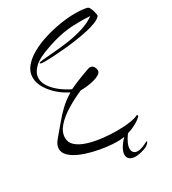

<svg xmlns="http://www.w3.org/2000/svg" viewBox="-248 -890 1137 1268"><g transform="rotate(-30 321.0 -255.5)"><path d="M351 108Q314 108 266.5 102Q219 96 170.5 84Q122 72 81 54Q40 36 15 11.5Q-10 -13 -10 -43Q-10 -74 19 -107Q53 -146 85.5 -186Q118 -226 156 -262.5Q194 -299 243 -328Q168 -367 122 -424.5Q76 -482 76 -538Q76 -581 105.5 -617Q135 -653 184 -680.5Q233 -708 292.5 -726.5Q352 -745 413.5 -755Q475 -765 527 -765Q554 -765 578 -763Q602 -761 620 -756Q629 -754 636.5 -738.5Q644 -723 648 -706Q652 -689 652 -681V-677Q640 -660 608 -647Q576 -634 532 -624.5Q488 -615 439 -608Q390 -601 343 -597Q296 -593 258 -591Q220 -589 199 -589Q177 -589 170.5 -591.5Q164 -594 164 -597Q164 -603 196 -606Q228 -609 280 -613Q332 -617 392 -625.5Q452 -634 509.5 -651.5Q567 -669 609 -700Q584 -702 562.5 -702Q541 -702 521 -702Q477 -702 440 -698Q403 -694 364.5 -685Q326 -676 279 -660Q182 -628 144.5 -591Q107 -554 107 -513Q107 -482 128 -450Q149 -418 184.5 -390Q220 -362 263 -341Q276 -348 302.5 -359Q329 -370 358 -381.5Q387 -393 409.5 -400.5Q432 -408 437 -408Q454 -408 463.5 -394Q473 -380 473 -364Q473 -348 456 -337Q439 -326 413 -319Q387 -312 359 -309Q331 -306 309 -306Q246 -279 189.5 -244.5Q133 -210 97.5 -170Q62 -130 62 -85Q62 -49 90.5 -24Q119 1 166.5 16Q214 31 271 38Q328 45 385 45Q441 45 485.5 38Q530 31 545 21Q554 22 554 27Q554 32 538.5 45Q523 58 495.5 72.5Q468 87 431 97.5Q394 108 351 108ZM405 254Q378 254 362 242Q346 230 346 208Q346 205 346 202Q346 199 347 195Q351 174 367.5 148.5Q384 123 404 104Q424 85 437 85L445 86Q431 102 416 127.5Q401 153 397 174Q396 178 395.5 182Q395 186 395 190Q395 208 405.5 219Q416 230 435 230Q446 230 455 227.5Q464 225 474 222Q484 218 492.5 214Q501 210 509 206Q515 203 517 203Q525 203 512 217.5Q499 232 476 240Q434 254 405 254Z"/></g></svg>

Font: Comforter
Style: Regular
Weight: 400
Designer: Robert E. Leuschke
Foundry: Robert E. Leuschke
Version: Version 1.013; ttfautohint (v1.8.3)